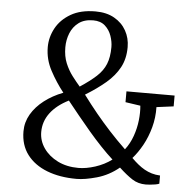

<svg xmlns="http://www.w3.org/2000/svg" viewBox="-53 -805 864 866"><g transform="rotate(5 378.5 -372.0)"><path d="M733 -405V-356L656 -346Q657 -298 645 -253.8Q633 -209.5 612.5 -172.2Q592 -135 568 -108Q583 -93 597.8 -81Q612.5 -69 628 -60.2Q643.5 -51.5 661 -46.2Q678.5 -41 699 -40V-3Q692.5 0 680.8 2Q669 4 657 5Q645 6 638 6Q603.5 6 576.8 -11.2Q550 -28.5 516 -60Q470.5 -22.5 416.5 -7.2Q362.5 8 325 8Q248.5 8 190.8 -14.5Q133 -37 100.5 -80Q68 -123 68 -185Q68 -226.5 89 -262.5Q110 -298.5 147 -327Q184 -355.5 232 -374Q197.5 -417.5 170.8 -467.5Q144 -517.5 144 -573Q144 -618 166.2 -659Q188.5 -700 233.2 -726Q278 -752 345 -752Q395 -752 430.2 -732Q465.5 -712 484.2 -678.5Q503 -645 503 -604Q503 -551.5 481.8 -512Q460.5 -472.5 421.8 -439.5Q383 -406.5 330 -374Q362 -331 393.2 -293Q424.5 -255 458 -218.5Q491.5 -182 531 -144Q553 -172.5 565.5 -208Q578 -243.5 582 -279.5Q586 -315.5 583 -346L515 -356V-405ZM223 -579Q223 -538.5 236 -507.2Q249 -476 267.5 -451.8Q286 -427.5 303 -408Q348.5 -438 376.5 -463.8Q404.5 -489.5 417.2 -520.8Q430 -552 430 -598Q430 -622 421 -648.2Q412 -674.5 391.8 -692.8Q371.5 -711 338 -711Q298 -711 272.5 -692Q247 -673 235 -642.8Q223 -612.5 223 -579ZM329 -42Q363.5 -42 404.8 -55.2Q446 -68.5 479 -93Q453 -116.5 424.5 -146.5Q396 -176.5 367.2 -210.2Q338.5 -244 311.2 -277.5Q284 -311 260 -341Q206 -314 177 -275.5Q148 -237 148 -189Q148 -149.5 171.2 -116Q194.5 -82.5 235.2 -62.2Q276 -42 329 -42Z"/></g></svg>

Font: Merriweather 7pt Light
Style: Regular
Weight: 300
Designer: Eben Sorkin
Foundry: Eben Sorkin
Version: Version 2.200;gftools[0.9.31]